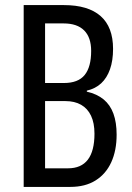

<svg xmlns="http://www.w3.org/2000/svg" viewBox="-20 -734 517 754"><path d="M231 -714Q326 -714 375 -671Q424 -628 424 -542Q424 -496 412 -462Q400 -428 377.5 -407Q355 -386 321 -378V-374Q361 -365 387 -343.5Q413 -322 425.5 -287.5Q438 -253 438 -205Q438 -143 417 -97Q396 -51 355.5 -25.5Q315 0 256 0H73V-714ZM231 -408Q287 -408 312.5 -439.5Q338 -471 338 -534Q338 -587 310.5 -614.5Q283 -642 230 -642H157V-408ZM157 -337V-73H247Q299 -73 325 -107Q351 -141 351 -209Q351 -251 337.5 -279.5Q324 -308 298.5 -322.5Q273 -337 237 -337Z"/></svg>

Font: Noto Sans Devanagari ExtraCondensed
Style: Regular
Weight: 400
Width: 2
Designer: Jelle Bosma - Monotype Design Team
Foundry: Monotype Imaging Inc.
Version: Version 2.006